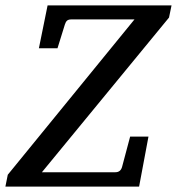

<svg xmlns="http://www.w3.org/2000/svg" viewBox="-40 -691 655 711"><path d="M585.9 -626 115.2 -53.2H387.2Q406.7 -53.2 412.1 -73.2L441.9 -185.1H509.8L475.1 0H-20L-11.2 -43.9L458 -619.1H224.1Q213.4 -619.1 208.3 -614.5Q203.1 -609.9 200.2 -600.1L172.9 -512.2H104L136.2 -670.9H595.2Z"/></svg>

Font: Charis SIL Cyr
Style: Italic
Weight: 400
Italic angle: -11°
Foundry: SIL International
Version: Version 5.000